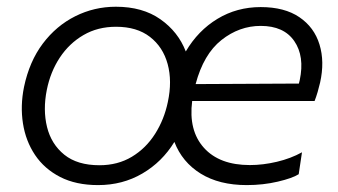

<svg xmlns="http://www.w3.org/2000/svg" viewBox="-20 -526 978 556"><path d="M264 10Q200 10 154.2 -13.5Q108.5 -37 81.5 -77.2Q54.5 -117.5 46.5 -168.5Q38.5 -219.5 49.5 -274Q65 -348 104 -399.8Q143 -451.5 198 -479Q253 -506.5 315.5 -506.5Q393 -506.5 444.5 -470.2Q496 -434 518 -377Q553.5 -437.5 609.8 -471.5Q666 -505.5 735 -505.5Q804 -505.5 847 -476.2Q890 -447 905.2 -397.2Q920.5 -347.5 907 -287Q904 -274 899.8 -259.5Q895.5 -245 891 -233.5H536.5Q525.5 -148 570.5 -98Q615.5 -48 703.5 -48Q741.5 -48 781.8 -57.5Q822 -67 854.5 -85L845 -21.5Q827 -10 784.5 0Q742 10 694.5 10Q615 10 561.2 -23.2Q507.5 -56.5 485 -115Q449.5 -57 392.2 -23.5Q335 10 264 10ZM735 -451Q673 -451 621.2 -410Q569.5 -369 546.5 -282.5L845.5 -284Q847 -289.5 848 -294Q862.5 -363 832.2 -407Q802 -451 735 -451ZM268 -47.5Q321 -47.5 361.8 -72Q402.5 -96.5 429 -138.2Q455.5 -180 466 -230.5Q479 -291 465.5 -340.5Q452 -390 414.2 -419.2Q376.5 -448.5 316 -448.5Q263 -448.5 221.8 -424.5Q180.5 -400.5 153.2 -359.2Q126 -318 115.5 -265.5Q104 -208 116.2 -158.2Q128.5 -108.5 166.2 -78Q204 -47.5 268 -47.5Z"/></svg>

Font: Commissioner Light
Style: Italic
Weight: 300
Italic angle: -12°
Designer: Kostas Bartsokas
Foundry: Kostas Bartsokas
Version: Version 1.000; ttfautohint (v1.8.3)